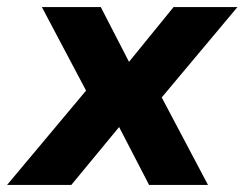

<svg xmlns="http://www.w3.org/2000/svg" viewBox="-53 -521 689 541"><path d="M-33 0 214 -295 219 -210 65 -501H231L314 -340H305L436 -501H616L373 -211L376 -297L533 0H367L278 -172H290L148 0Z"/></svg>

Font: Nunito Sans 8pt ExtraBold
Style: Italic
Weight: 800
Italic angle: -9°
Version: Version 3.101;gftools[0.9.27]